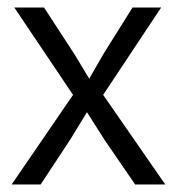

<svg xmlns="http://www.w3.org/2000/svg" viewBox="-20 -490 468 510"><path d="M254 -238 419 0H339L258 -118L211 -192L167 -120L88 0H11L174 -238L18 -470H97L179 -344L217 -281L255 -347L332 -470H408Z"/></svg>

Font: Mukta Mahee Light
Style: Regular
Weight: 300
Designer: Shuchita Grover, Noopur Datye, Girish Dalvi, Yashodeep Gholap
Foundry: Ek Type
Version: Version 2.538;PS 1.000;hotconv 16.6.51;makeotf.lib2.5.65220;